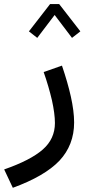

<svg xmlns="http://www.w3.org/2000/svg" viewBox="-118 -647 432 933"><path d="M22.5 -494.6 63 -462.9 147.5 -574.2 231.9 -462.9 272.5 -494.6 169.4 -627.4H125.5ZM94.2 -296.9C110.8 -249.5 124 -204.1 134.3 -160.2C144 -116.2 148.9 -79.1 148.9 -49.3C148.9 2 129.4 44.9 89.8 79.6C50.3 114.3 -12.2 146.5 -97.7 176.3L-55.7 265.6C47.4 228 123 184.1 170.9 133.8C218.3 83 242.2 21 242.2 -51.8C242.2 -126.5 219.7 -220.2 183.1 -328.1Z"/></svg>

Font: Estedad Medium
Style: Regular
Weight: 500
Designer: Amin Abedi
Version: Version 7.3